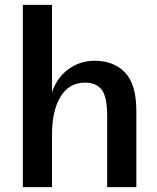

<svg xmlns="http://www.w3.org/2000/svg" viewBox="-20 -770 646 790"><path d="M74 -750H194V-390Q213 -449 260.5 -484.5Q308 -520 370 -520Q448 -520 494.5 -471.5Q541 -423 541 -314V0H421V-291Q421 -373 398 -401.5Q375 -430 330 -430Q264 -430 229 -372Q194 -314 194 -217V0H74Z"/></svg>

Font: Moderustic Med
Style: Regular
Weight: 500
Designer: Tural Alisoy
Foundry: TAFT Foundry
Version: Version 2.110